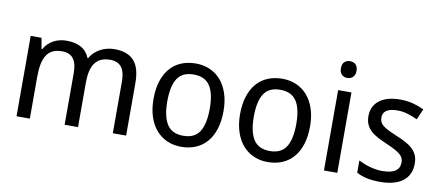

<svg xmlns="http://www.w3.org/2000/svg" viewBox="-67 -994 2894 1261"><g transform="rotate(10 1380.0 -363.5)"><path d="M727.1 0V-345.2Q727.1 -408.7 702.6 -440.4Q678.2 -472.2 627 -472.2Q591.3 -472.2 566.4 -460.7Q541.5 -449.2 525.6 -427Q509.8 -404.8 502.4 -371.8Q495.1 -338.9 495.1 -295.9V0H405.8V-345.2Q405.8 -408.7 381.6 -440.4Q357.4 -472.2 306.2 -472.2Q268.6 -472.2 243.2 -459.5Q217.8 -446.8 202.4 -421.9Q187 -397 180.4 -360.8Q173.8 -324.7 173.8 -277.8V0H85V-536.1H157.2L169.9 -463.9H174.8Q186.5 -484.9 202.6 -500.2Q218.8 -515.6 238 -525.9Q257.3 -536.1 279.1 -541Q300.8 -545.9 323.2 -545.9Q381.8 -545.9 420.7 -524.4Q459.5 -502.9 478 -457H481.9Q494.6 -480 512.5 -496.6Q530.3 -513.2 551.5 -524.2Q572.8 -535.2 596.2 -540.5Q619.6 -545.9 644 -545.9Q729.5 -545.9 772.7 -499.3Q815.9 -452.6 815.9 -350.1V0Z M1418 -269Q1418 -202.1 1401.6 -150.1Q1385.3 -98.1 1354.7 -62.7Q1324.2 -27.3 1280.8 -8.8Q1237.3 9.8 1183.1 9.8Q1132.8 9.8 1090.3 -8.8Q1047.9 -27.3 1016.8 -62.7Q985.8 -98.1 968.5 -150.1Q951.2 -202.1 951.2 -269Q951.2 -335.4 967.5 -387Q983.9 -438.5 1014.2 -473.9Q1044.4 -509.3 1088.1 -527.6Q1131.8 -545.9 1186 -545.9Q1236.3 -545.9 1278.8 -527.6Q1321.3 -509.3 1352.3 -473.9Q1383.3 -438.5 1400.6 -387Q1418 -335.4 1418 -269ZM1043 -269Q1043 -167 1076.4 -115.5Q1109.9 -64 1185.1 -64Q1260.3 -64 1293.2 -115.5Q1326.2 -167 1326.2 -269Q1326.2 -371.1 1292.7 -421.6Q1259.3 -472.2 1184.1 -472.2Q1108.9 -472.2 1075.9 -421.6Q1043 -371.1 1043 -269Z M1995.1 -269Q1995.1 -202.1 1978.8 -150.1Q1962.4 -98.1 1931.9 -62.7Q1901.4 -27.3 1857.9 -8.8Q1814.5 9.8 1760.3 9.8Q1710 9.8 1667.5 -8.8Q1625 -27.3 1594 -62.7Q1563 -98.1 1545.7 -150.1Q1528.3 -202.1 1528.3 -269Q1528.3 -335.4 1544.7 -387Q1561 -438.5 1591.3 -473.9Q1621.6 -509.3 1665.3 -527.6Q1709 -545.9 1763.2 -545.9Q1813.5 -545.9 1856 -527.6Q1898.4 -509.3 1929.4 -473.9Q1960.4 -438.5 1977.8 -387Q1995.1 -335.4 1995.1 -269ZM1620.1 -269Q1620.1 -167 1653.6 -115.5Q1687 -64 1762.2 -64Q1837.4 -64 1870.4 -115.5Q1903.3 -167 1903.3 -269Q1903.3 -371.1 1869.9 -421.6Q1836.4 -472.2 1761.2 -472.2Q1686 -472.2 1653.1 -421.6Q1620.1 -371.1 1620.1 -269Z M2224.1 0H2135.3V-536.1H2224.1ZM2128.4 -681.2Q2128.4 -710.4 2143.3 -723.6Q2158.2 -736.8 2180.2 -736.8Q2190.9 -736.8 2200.4 -733.6Q2210 -730.5 2217 -723.6Q2224.1 -716.8 2228.3 -706.3Q2232.4 -695.8 2232.4 -681.2Q2232.4 -652.8 2217 -638.9Q2201.7 -625 2180.2 -625Q2158.2 -625 2143.3 -638.7Q2128.4 -652.3 2128.4 -681.2Z M2714.8 -147Q2714.8 -107.9 2700.7 -78.6Q2686.5 -49.3 2659.9 -29.5Q2633.3 -9.8 2595.7 0Q2558.1 9.8 2511.2 9.8Q2458 9.8 2419.9 1.2Q2381.8 -7.3 2353 -23.9V-105Q2368.2 -97.2 2386.7 -89.6Q2405.3 -82 2425.8 -76.2Q2446.3 -70.3 2468 -66.7Q2489.7 -63 2511.2 -63Q2543 -63 2565.2 -68.4Q2587.4 -73.7 2601.3 -83.7Q2615.2 -93.8 2621.6 -108.2Q2627.9 -122.6 2627.9 -140.1Q2627.9 -155.3 2623 -167.5Q2618.2 -179.7 2605.2 -191.7Q2592.3 -203.6 2569.8 -215.8Q2547.4 -228 2512.2 -243.2Q2477.1 -258.3 2449 -272.9Q2420.9 -287.6 2401.4 -305.7Q2381.8 -323.7 2371.3 -347.4Q2360.8 -371.1 2360.8 -403.8Q2360.8 -438 2374.3 -464.6Q2387.7 -491.2 2412.1 -509.3Q2436.5 -527.3 2470.7 -536.6Q2504.9 -545.9 2546.9 -545.9Q2594.2 -545.9 2633.5 -535.6Q2672.9 -525.4 2708 -508.8L2677.2 -437Q2645.5 -451.2 2612.1 -461.7Q2578.6 -472.2 2543.9 -472.2Q2494.1 -472.2 2470.2 -455.8Q2446.3 -439.5 2446.3 -409.2Q2446.3 -392.1 2451.9 -379.4Q2457.5 -366.7 2471.2 -355.5Q2484.9 -344.2 2507.8 -332.8Q2530.8 -321.3 2564.9 -307.1Q2600.1 -292.5 2627.7 -277.8Q2655.3 -263.2 2674.8 -244.9Q2694.3 -226.6 2704.6 -203.1Q2714.8 -179.7 2714.8 -147Z"/></g></svg>

Font: Genotype
Style: Regular
Weight: 400
Foundry: Ascender Corporation
Version: Version 1.00